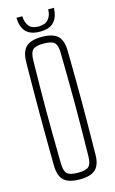

<svg xmlns="http://www.w3.org/2000/svg" viewBox="-141 -996 632 1054"><g transform="rotate(-15 175.0 -468.5)"><path d="M175 5Q113 5 85.5 -20.5Q58 -46 57 -105Q56 -191.5 55.5 -263.8Q55 -336 55 -403.2Q55 -470.5 55.5 -541Q56 -611.5 57 -694Q58 -753.5 85.5 -779.2Q113 -805 175 -805Q237.5 -805 265 -779.2Q292.5 -753.5 293 -694Q294 -611.5 294.8 -541Q295.5 -470.5 295.5 -403.2Q295.5 -336 294.8 -263.8Q294 -191.5 293 -105Q292.5 -46 265 -20.5Q237.5 5 175 5ZM175 -33Q220 -33 236.2 -47.8Q252.5 -62.5 253 -105Q254.5 -194.5 255.2 -264.8Q256 -335 256 -399.2Q256 -463.5 255.2 -533.8Q254.5 -604 253 -694Q252.5 -737 236.2 -752Q220 -767 175 -767Q130 -767 114 -752Q98 -737 97 -694Q95.5 -606.5 94.8 -537.5Q94 -468.5 94 -404.2Q94 -340 94.8 -268.8Q95.5 -197.5 97 -105Q98 -62.5 114 -47.8Q130 -33 175 -33ZM175 -835Q120.5 -835 95 -862.2Q69.5 -889.5 68 -942H101.5Q102.5 -908.5 118.5 -886.5Q134.5 -864.5 175 -864.5Q211 -864.5 229.5 -885.2Q248 -906 248.5 -942H281Q279.5 -890.5 254.2 -862.8Q229 -835 175 -835Z"/></g></svg>

Font: Big Shoulders Text Thin Thin
Style: Regular
Weight: 250
Version: Version 2.002